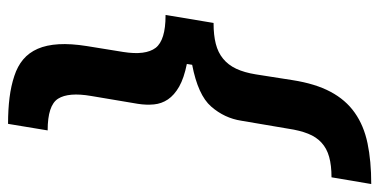

<svg xmlns="http://www.w3.org/2000/svg" viewBox="-296 -536 942 477"><g transform="rotate(-90 174.5 -297.0)"><path d="M-43.7 154.8 -27 56.1Q2.8 56.1 23.8 50.2Q44.7 44.4 58.9 31.4Q73.2 18.5 81.3 -2Q89.5 -22.4 93.8 -51.5L113.6 -168Q120 -209.9 148.8 -242.9Q177.2 -275.6 252.5 -290.1L254.6 -303.3Q219.5 -310.4 198.3 -322.4Q177.2 -334.5 166.5 -350.3Q155.9 -366.1 154.1 -385.1Q152.3 -404.1 155.5 -424.7L175.1 -541.2Q184.7 -597.3 168.3 -623.2Q152 -649.1 89.5 -649.1L105.8 -747.5Q141.3 -747.5 170.8 -743.8Q200.3 -740.1 224.8 -731.9Q248.9 -724.1 265.8 -709.9Q282.7 -695.7 292.3 -673.8Q301.8 -652 303.6 -621.8Q305.4 -591.6 299 -551.5L284.4 -461.3Q275.6 -405.9 294.7 -380.7Q313.9 -356.2 375 -356.2H376.4L356.5 -236.9H355.1Q326.3 -236.9 304.7 -231.4Q283 -225.9 267.6 -213.2Q252.1 -200.6 242.7 -180.6Q233.3 -160.5 228.7 -131.7L214.5 -41.2Q205.6 16 185.5 53.6Q165.5 91.3 133.5 113.8Q101.6 136.4 57.5 145.6Q13.5 154.8 -43.7 154.8Z"/></g></svg>

Font: Inter P Semi Bold
Style: Italic
Weight: 600
Italic angle: 9.39999°
Designer: Rasmus Andersson
Foundry: rsms
Version: Version 3.018;git-588b23468